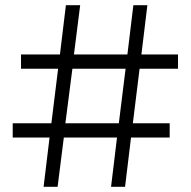

<svg xmlns="http://www.w3.org/2000/svg" viewBox="-20 -720 736 740"><path d="M666 -455V-510H525L548 -700H494L471 -510H265L289 -700H234L211 -510H61V-455H204L178 -245H29V-190H171L148 0H202L226 -190H431L408 0H462L485 -190H634V-245H492L518 -455ZM438 -245H232L259 -455H464Z"/></svg>

Font: Talent
Style: Regular
Weight: 400
Designer: Mike Powis
Version: Version 1.001;hotconv 1.0.109;makeotfexe 2.5.65596